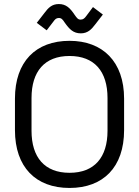

<svg xmlns="http://www.w3.org/2000/svg" viewBox="-20 -916 688 950"><path d="M162 -803 211 -766 244 -809C252 -820 258 -827 271 -827C284 -827 290 -820 301 -803C324 -771 343 -751 380 -751C414 -751 433 -771 451 -795L489 -844L440 -881L407 -837C399 -826 392 -819 379 -819C366 -819 361 -826 349 -843C327 -876 307 -896 271 -896C236 -896 218 -876 200 -852ZM54 -428V-272C54 -89 157 14 324 14C491 14 594 -89 594 -272V-428C594 -611 488 -714 324 -714C157 -714 54 -611 54 -428ZM136 -431C136 -563 201 -639 324 -639C447 -639 512 -563 512 -431V-269C512 -137 447 -61 324 -61C201 -61 136 -137 136 -269Z"/></svg>

Font: Space Text
Style: Regular
Weight: 400
Designer: Florian Karsten (Space Text), Colophon Foundry (Space Mono)
Foundry: Florian Karsten
Version: Version 1.003;PS 001.003;hotconv 1.0.88;makeotf.lib2.5.64775